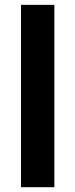

<svg xmlns="http://www.w3.org/2000/svg" viewBox="-20 -780 314 800"><path d="M206.5 0H67.4V-759.8H206.5Z"/></svg>

Font: Open Sans SemiCondensed
Style: Bold
Weight: 700
Width: 4
Designer: Monotype Design Team
Foundry: Monotype Imaging Inc.
Version: Version 3.003